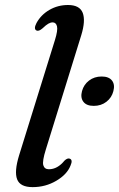

<svg xmlns="http://www.w3.org/2000/svg" viewBox="-20 -738 476 768"><path d="M305 -597 163.5 -140.5Q148.5 -93 153.2 -77Q158 -61 175.5 -61Q210 -61 238 -95.5Q249.5 -106.5 258.5 -103.5Q272.5 -99 262 -75.5Q248 -40 205 -14.8Q162 10.5 110.5 10.5Q60.5 10.5 48.5 -20.8Q36.5 -52 56.5 -117L199.5 -577Q212 -617 208 -632.8Q204 -648.5 190.5 -648.5Q182.5 -648.5 173.2 -643.2Q164 -638 150.5 -625Q135 -611.5 126 -616Q113.5 -622 126 -646Q144 -679 177.8 -698.5Q211.5 -718 252 -718Q298.5 -718 310.8 -686.8Q323 -655.5 305 -597ZM355 -314.5Q326 -314.5 313.5 -331Q301 -347.5 308 -373.5Q315 -399.5 336.2 -415.8Q357.5 -432 386.5 -432Q415.5 -432 428 -415.8Q440.5 -399.5 433.5 -373.5Q427 -347.5 405.8 -331Q384.5 -314.5 355 -314.5Z"/></svg>

Font: Fraunces 9pt
Style: Italic
Weight: 400
Italic angle: -16°
Version: Version 1.000;[b76b70a41]